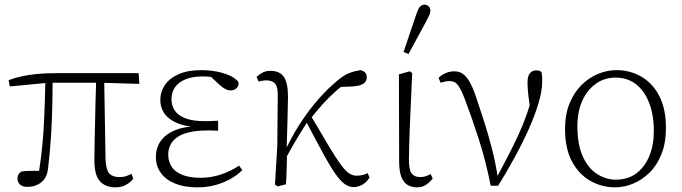

<svg xmlns="http://www.w3.org/2000/svg" viewBox="-20 -791 2928 824"><path d="M97 11Q76 11 65.5 0.5Q55 -10 55 -23Q55 -35 59 -42Q63 -49 72 -55Q86 -57 101 -57.5Q116 -58 133 -58Q150 -58 169 -57L143 -30Q150 -70 155 -109Q160 -148 163.5 -188.5Q167 -229 169 -271Q171 -313 172.5 -359Q174 -405 175 -456H206Q206 -405 205 -360.5Q204 -316 202.5 -276Q201 -236 198.5 -200Q196 -164 193 -131Q190 -98 186 -66Q181 -27 156.5 -8Q132 11 97 11ZM22 -420 17 -447Q44 -457 73.5 -463.5Q103 -470 138.5 -473.5Q174 -477 218 -477H575L578 -431L409 -436H189ZM475 13Q432 13 408.5 -13.5Q385 -40 385 -102Q385 -138 386 -179Q387 -220 388 -265.5Q389 -311 390 -359Q391 -407 393 -456H427L433 -107Q435 -61 449.5 -46Q464 -31 492 -31Q509 -31 521 -35Q533 -39 544 -45L552 -25Q541 -9 521.5 2Q502 13 475 13Z M826 13Q772 13 732 -3Q692 -19 670.5 -48.5Q649 -78 649 -118Q649 -156 669.5 -185.5Q690 -215 731 -232Q772 -249 833 -250V-245Q778 -247 741 -262.5Q704 -278 686 -303.5Q668 -329 668 -362Q668 -397 687.5 -426Q707 -455 746.5 -472.5Q786 -490 844 -490Q877 -490 907 -484.5Q937 -479 962 -468.5Q987 -458 1003 -440Q1006 -424 996 -413.5Q986 -403 971 -403Q961 -403 953.5 -406Q946 -409 938 -414.5Q930 -420 920 -429L875 -471L925 -467L931 -452Q907 -458 889.5 -460.5Q872 -463 849 -463Q806 -463 776 -450.5Q746 -438 731 -416.5Q716 -395 716 -365Q716 -337 730.5 -316Q745 -295 776.5 -283Q808 -271 860 -271Q872 -271 885 -271.5Q898 -272 916 -273V-230Q898 -231 888 -231Q878 -231 869 -231Q823 -231 790.5 -223Q758 -215 738.5 -200.5Q719 -186 710.5 -167.5Q702 -149 702 -128Q702 -96 718 -73.5Q734 -51 765 -39.5Q796 -28 841 -28Q886 -28 928 -42Q970 -56 1006 -80L1020 -61Q999 -40 970 -23.5Q941 -7 905.5 3Q870 13 826 13Z M1171 9 1160 1 1170 -164 1172 -380Q1173 -417 1161 -431.5Q1149 -446 1124 -446Q1114 -446 1105.5 -444.5Q1097 -443 1090 -441L1081 -461Q1091 -471 1106 -479Q1121 -487 1140 -487Q1180 -487 1198 -461.5Q1216 -436 1216 -374Q1215 -321 1213.5 -262.5Q1212 -204 1210 -147L1212 -145Q1212 -120 1211 -95Q1210 -70 1209.5 -46.5Q1209 -23 1207 0ZM1201 -101 1188 -138H1199L1217 -171Q1244 -226 1277.5 -275.5Q1311 -325 1348 -367Q1385 -409 1422 -440Q1455 -469 1481.5 -478.5Q1508 -488 1529 -490Q1539 -487 1546.5 -480Q1554 -473 1554 -459Q1554 -441 1539 -431.5Q1524 -422 1493 -420L1420 -417L1481 -448Q1451 -426 1421.5 -400Q1392 -374 1364 -343Q1336 -312 1307 -274L1300 -269Q1282 -241 1267 -217Q1252 -193 1236.5 -166Q1221 -139 1201 -101ZM1498 12Q1480 12 1462.5 1Q1445 -10 1423 -40Q1401 -70 1370 -126.5Q1339 -183 1292 -273L1313 -296Q1361 -214 1392 -162.5Q1423 -111 1443 -84Q1463 -57 1478.5 -47Q1494 -37 1510 -37Q1524 -37 1536.5 -40Q1549 -43 1558 -48L1566 -29Q1559 -17 1548 -7.5Q1537 2 1524 7Q1511 12 1498 12Z M1769 13Q1745 13 1728 2Q1711 -9 1702 -33Q1693 -57 1693 -99L1692 -472L1739 -485L1749 -477Q1746 -400 1743 -342Q1740 -284 1738.5 -240.5Q1737 -197 1736 -164.5Q1735 -132 1735 -105Q1735 -60 1747.5 -45.5Q1760 -31 1783 -31Q1798 -31 1808.5 -35Q1819 -39 1828 -44L1837 -25Q1827 -11 1810 1Q1793 13 1769 13ZM1712 -568 1766 -728Q1773 -750 1781 -760.5Q1789 -771 1801 -771Q1812 -771 1819.5 -764Q1827 -757 1827 -746Q1827 -736 1823 -727Q1819 -718 1809 -699L1733 -559Z M2086 6Q2064 -104 2034 -196.5Q2004 -289 1974 -368Q1962 -399 1952.5 -415Q1943 -431 1933 -437Q1923 -443 1909 -443Q1897 -443 1887.5 -440.5Q1878 -438 1871 -436L1862 -457Q1870 -465 1881 -471.5Q1892 -478 1904.5 -481.5Q1917 -485 1929 -485Q1951 -485 1966.5 -474Q1982 -463 1995.5 -439.5Q2009 -416 2022 -378Q2040 -325 2058.5 -267Q2077 -209 2092.5 -148Q2108 -87 2117 -24H2109L2125 -54Q2149 -99 2169 -138.5Q2189 -178 2207 -217Q2225 -256 2240.5 -300Q2256 -344 2269 -399L2259 -299Q2254 -334 2250.5 -359Q2247 -384 2245.5 -403Q2244 -422 2244 -437Q2244 -464 2254 -476.5Q2264 -489 2281 -489Q2290 -489 2295.5 -487Q2301 -485 2304 -481Q2306 -472 2306.5 -462.5Q2307 -453 2307 -442Q2307 -402 2291.5 -349.5Q2276 -297 2249.5 -237.5Q2223 -178 2189 -116Q2155 -54 2118 6Z M2619 13Q2564 13 2515 -14Q2466 -41 2435.5 -96.5Q2405 -152 2405 -238Q2405 -300 2424.5 -347.5Q2444 -395 2476 -426.5Q2508 -458 2547 -474Q2586 -490 2625 -490Q2685 -490 2733.5 -461.5Q2782 -433 2810 -378Q2838 -323 2838 -242Q2838 -178 2819 -130Q2800 -82 2768 -50.5Q2736 -19 2697.5 -3Q2659 13 2619 13ZM2623 -20Q2675 -20 2711 -47Q2747 -74 2766.5 -121Q2786 -168 2786 -228Q2786 -298 2766 -349.5Q2746 -401 2709.5 -429.5Q2673 -458 2622 -458Q2574 -458 2537 -431.5Q2500 -405 2479 -358.5Q2458 -312 2458 -249Q2458 -171 2481 -120Q2504 -69 2542 -44.5Q2580 -20 2623 -20Z"/></svg>

Font: Source Serif 4 18pt Light
Style: Regular
Weight: 300
Designer: Frank Grießhammer
Foundry: Adobe Systems Incorporated
Version: Version 4.004;hotconv 1.0.116;makeotfexe 2.5.65601